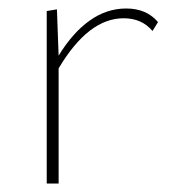

<svg xmlns="http://www.w3.org/2000/svg" viewBox="-20 -432 413 452"><path d="M352 -380 339 -359Q314 -389 271 -389Q188 -389 118 -271V0H90V-406L114 -410L118 -301Q151 -355 191 -383.5Q231 -412 277 -412Q325 -412 352 -380Z"/></svg>

Font: Ysabeau Extralight
Style: Regular
Weight: 200
Designer: Christian Thalmann (Catharsis Fonts)
Version: Version 0.003